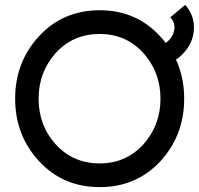

<svg xmlns="http://www.w3.org/2000/svg" viewBox="-20 -754 815 786"><path d="M639 -568 651 -490Q693 -498 726 -531Q749 -554 761 -580.5Q773 -607 774 -637Q775 -694 738 -734L677 -683Q696 -664 694 -637Q691 -608 669 -587Q663 -581 655 -576Q647 -571 639 -568ZM388 -615Q495 -615 566 -538Q637 -459 637 -350Q637 -241 566 -162Q495 -85 388 -85Q280 -85 209 -162Q138 -240 138 -350Q138 -405 156 -452Q174 -499 209 -538Q280 -615 388 -615ZM388 -712Q238 -712 140 -606Q42 -500 42 -350Q42 -200 140 -94Q238 12 388 12Q536 12 634 -91Q734 -198 734 -350Q734 -501 634 -607Q537 -712 388 -712Z"/></svg>

Font: Unageo
Style: Medium
Weight: 500
Designer: Richard Sepsi
Foundry: Richard Sepsi
Version: Version 2.000